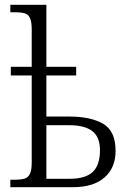

<svg xmlns="http://www.w3.org/2000/svg" viewBox="-20 -779 551 799"><path d="M23 -31H38Q67 -31 82 -35.5Q97 -40 104.5 -55.5Q112 -71 112 -102V-465H25V-501H112V-656Q112 -688 105 -703.5Q98 -719 83 -723.5Q68 -728 39 -728H23V-759H173V-501H297V-465H173V-294H269Q357 -294 409 -264Q461 -234 461 -151Q461 -81 415 -40.5Q369 0 283 0H23ZM270 -35Q336 -35 366 -63.5Q396 -92 396 -154Q396 -209 364 -233.5Q332 -258 267 -258H173V-35Z"/></svg>

Font: Noto Serif NarrowLight
Style: Regular
Weight: 300
Width: 4
Designer: Monotype Design Team
Foundry: Monotype Imaging Inc.
Version: Version 1.001